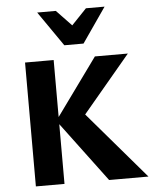

<svg xmlns="http://www.w3.org/2000/svg" viewBox="-60 -966 808 1016"><g transform="rotate(-5 343.5 -458.0)"><path d="M478 0 227 -336 460 -658H635L348 -316L355 -388L687 0ZM89 0V-658H241V0ZM304 -731 331 -807 435 -916H534L406 -731ZM304 -731 176 -916H275L380 -806L406 -731Z"/></g></svg>

Font: Ysabeau ExtraBold
Style: Regular
Weight: 800
Designer: Christian Thalmann (Catharsis Fonts)
Version: Version 2.002